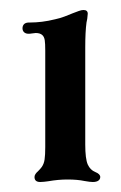

<svg xmlns="http://www.w3.org/2000/svg" viewBox="-20 -644 242 384"><path d="M49 -290Q49 -293 51 -296Q53 -299 56 -301.5Q61 -306.5 63.5 -310Q68 -316.5 69.2 -325.2Q70.5 -334 70.5 -350V-539V-543Q70.5 -557 69.5 -563.5Q68.5 -570 65 -573.5Q60.5 -578 51.5 -578Q49 -578 43 -577Q41 -576.5 37 -576.5Q31.5 -576.5 28.2 -579.5Q25 -582.5 25 -587.5Q25 -592.5 28.2 -595.8Q31.5 -599 38.5 -599H41Q51.5 -599 64 -600.5Q76.5 -602 90.5 -605.5Q100 -607.5 109.2 -611Q118.5 -614.5 125.5 -617.5Q132 -620 137.5 -622Q143 -624 147 -624Q155.5 -624 155.5 -616.5Q155.5 -613.5 154.5 -606.5L153 -599Q150.5 -580.5 150.5 -549V-355Q150.5 -326.5 155.5 -315Q160.5 -304 170.5 -300Q180.5 -296 180.5 -290Q180.5 -285.5 176.8 -282.8Q173 -280 165.5 -280Q160 -280 149 -282Q135 -285 115 -285Q96.5 -285 76.5 -281.5Q72.5 -281 68.5 -280.5Q64.5 -280 60.5 -280Q49 -280 49 -290Z"/></svg>

Font: Raigarh
Style: Regular
Weight: 400
Designer: jaikishan Patel
Foundry: MagicType
Version: Version 1.000;FEAKit 1.0